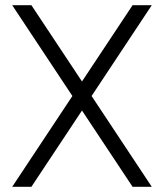

<svg xmlns="http://www.w3.org/2000/svg" viewBox="-20 -720 631 740"><path d="M491 0H565L333 -350L565 -700H491L296 -406L101 -700H27L259 -350L27 0H101L296 -294Z"/></svg>

Font: Uncut Sans Book
Style: Regular
Weight: 350
Designer: Kasper Nordkvist
Foundry: UNCUT.wtf
Version: Version 1.304;Glyphs 3.2 (3246)